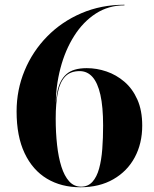

<svg xmlns="http://www.w3.org/2000/svg" viewBox="-20 -780 650 810"><path d="M319 10Q238.5 10 178 -26.2Q117.5 -62.5 83.8 -133.8Q50 -205 50 -310Q50 -401 83.8 -482.2Q117.5 -563.5 178.8 -626Q240 -688.5 323.2 -724.2Q406.5 -760 505 -760V-757.5Q438 -757.5 384.2 -722.8Q330.5 -688 292.8 -628.2Q255 -568.5 235 -492.2Q215 -416 215 -333V-280Q215 -220.5 220.8 -168.5Q226.5 -116.5 239 -77Q251.5 -37.5 271.8 -15Q292 7.5 322 7.5Q351.5 7.5 370 -13Q388.5 -33.5 398.2 -69.2Q408 -105 411.5 -151.5Q415 -198 415 -250Q415 -329.5 403.5 -380.2Q392 -431 370 -455.5Q348 -480 316 -480Q277 -480 255 -457Q233 -434 224 -389.5Q215 -345 215 -280H212.5Q212.5 -346 222 -393.8Q231.5 -441.5 260 -467Q288.5 -492.5 346 -492.5Q388 -492.5 429.2 -478.5Q470.5 -464.5 504.8 -435.2Q539 -406 559.5 -360Q580 -314 580 -250Q580 -175 548.5 -116.2Q517 -57.5 458.2 -23.8Q399.5 10 319 10Z"/></svg>

Font: Bodoni Moda 72pt
Style: Bold
Weight: 700
Designer: Owen Earl
Foundry: indestructible type
Version: Version 2.004